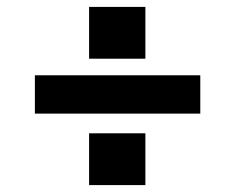

<svg xmlns="http://www.w3.org/2000/svg" viewBox="-20 -613 680 556"><path d="M401 -443H238V-593H401ZM560 -284H81V-395H560ZM401 -77H238V-227H401Z"/></svg>

Font: Open Sauce One ExtraBold
Style: Regular
Weight: 800
Designer: Alfredo Marco Pradil
Foundry: Creative Sauce Fz LLC
Version: Version 1.477